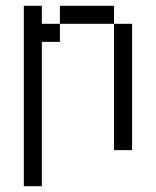

<svg xmlns="http://www.w3.org/2000/svg" viewBox="-20 -520 540 665"><path d="M62.5 -500Q62.5 -500 62.5 125H125Q125 125 125 -375H187.5V-437.5H125V-500ZM375 -437.5V0H437.5V-437.5ZM187.5 -437.5H375V-500H187.5Z"/></svg>

Font: UnifontExMono
Style: Regular
Weight: 500
Version: Version 15.0.06